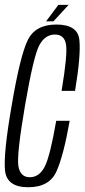

<svg xmlns="http://www.w3.org/2000/svg" viewBox="-20 -782 355 806"><path d="M98.5 4Q9 4 1.2 -65.2Q-6.5 -134.5 29 -339Q64 -545.5 95.8 -612.2Q127.5 -679 216.5 -679Q306.5 -679 313.2 -614.5Q320 -550 295 -400.5H238.5Q264 -553 257.2 -595Q250.5 -637 210.5 -637Q169.5 -637 145.2 -592.5Q121 -548 85 -339Q49.5 -131.5 57.2 -84.8Q65 -38 105 -38Q145 -38 167.8 -82.5Q190.5 -127 216 -275H272.5Q247 -129.5 217.2 -62.8Q187.5 4 98.5 4ZM173.5 -692.5 225 -761.5H268L204.5 -692.5Z"/></svg>

Font: Anybody Condensed Light
Style: Italic
Weight: 300
Width: 3
Italic angle: -10°
Designer: Tyler Finck
Foundry: Etcetera Type Company
Version: Version 1.010; ttfautohint (v1.8.3) -l 8 -r 50 -G 200 -x 14 